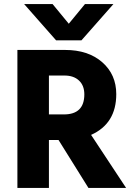

<svg xmlns="http://www.w3.org/2000/svg" viewBox="-20 -918 654 938"><path d="M295 -549H219V-359H292Q392 -359 392 -457Q392 -500 366 -524.5Q340 -549 295 -549ZM219 0H65V-674H298Q411 -674 479.5 -614Q548 -554 548 -458Q548 -314 425 -259L596 0H412L266 -234H219ZM378 -721H254L98 -898H237L316 -802L395 -898H534Z"/></svg>

Font: Hind Guntur
Style: Bold
Weight: 700
Designer: Manushi Parikh, Hitesh Malaviya
Foundry: Indian Type Foundry
Version: Version 1.002;PS 1.0;hotconv 1.0.86;makeotf.lib2.5.63406; tt